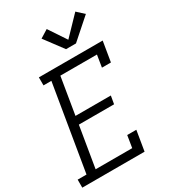

<svg xmlns="http://www.w3.org/2000/svg" viewBox="-236 -1091 1068 1204"><g transform="rotate(-30 297.5 -489.0)"><path d="M-5 0V-58H59L162 -677H105V-735H567L543 -590H478L492 -677H227L183 -411H439L429 -353H174L125 -58H390L404 -145H470L446 0ZM341 -803 241 -937 299 -973 383 -847 509 -978 559 -932 413 -803Z"/></g></svg>

Font: Iosevka Slab Light Extended
Style: Italic
Weight: 300
Width: 7
Italic angle: -9°
Monospace: yes
Designer: Belleve Invis
Foundry: Belleve Invis
Version: Version 11.1.0; ttfautohint (v1.8.3)